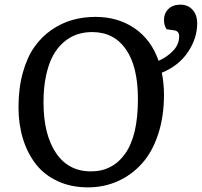

<svg xmlns="http://www.w3.org/2000/svg" viewBox="-20 -787 863 821"><path d="M59.1 -328.1Q59.1 -410.2 77.6 -476.3Q96.2 -542.5 127.2 -586.4Q158.2 -630.4 201.2 -659.7Q244.1 -689 290.5 -701.9Q336.9 -714.8 388.2 -714.8Q483.9 -714.8 555.2 -666.3Q626.5 -617.7 658.2 -526.9Q695.8 -543.9 720.9 -570.6Q746.1 -597.2 746.1 -631.8Q746.1 -654.3 725.1 -657.2L691.9 -662.1Q681.2 -679.7 681.2 -701.2Q681.2 -730 700 -748.5Q718.8 -767.1 751 -767.1Q783.7 -767.1 803.5 -745.1Q823.2 -723.1 823.2 -687Q823.2 -623.5 783.9 -564.7Q744.6 -505.9 671.9 -476.1Q681.2 -430.7 681.2 -381.8Q681.2 -288.1 656 -212.2Q630.9 -136.2 586.4 -87.2Q542 -38.1 483.2 -12Q424.3 14.2 356 14.2Q283.7 14.2 226.3 -12.5Q168.9 -39.1 132.8 -85.9Q96.7 -132.8 77.9 -194.3Q59.1 -255.9 59.1 -328.1ZM166 -349.1Q166 -212.9 219 -133.5Q272 -54.2 369.1 -54.2Q461.9 -54.2 515.9 -130.9Q569.8 -207.5 569.8 -363.8Q569.8 -502 518.6 -575.9Q467.3 -649.9 374 -649.9Q339.4 -649.9 309.1 -639.6Q278.8 -629.4 252.2 -606.4Q225.6 -583.5 206.8 -549.3Q188 -515.1 177 -463.9Q166 -412.6 166 -349.1Z"/></svg>

Font: Literata Book Medium
Style: Italic
Weight: 500
Italic angle: -3°
Designer: Latin by Veronika Burian and Jose Scaglione. Greek by Irene Vlachou. Cyrillic by Vera Evstafieva
Foundry: TypeTogether
Version: Version 1.003;PS 001.003;hotconv 1.0.88;makeotf.lib2.5.64775